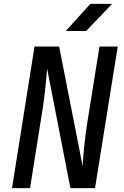

<svg xmlns="http://www.w3.org/2000/svg" viewBox="-20 -970 640 990"><path d="M319 -810H424L558 -950H446ZM42 0H135L198 -397C210 -469 219 -565 223 -616L343 0H470L587 -730H493L430 -337C418 -264 409 -167 406 -114L285 -730H158Z"/></svg>

Font: JetBrains Mono Medium
Style: Italic
Weight: 436
Italic angle: -9°
Monospace: yes
Designer: Philipp Nurullin, Konstantin Bulenkov
Foundry: JetBrains
Version: Version 2.305